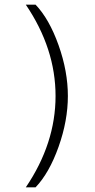

<svg xmlns="http://www.w3.org/2000/svg" viewBox="-20 -665 408 826"><path d="M91 141Q219 -48 219 -252Q219 -456 91 -645H133Q192 -583 232 -470.5Q272 -358 272 -252Q272 -146 232 -33.5Q192 79 133 141Z"/></svg>

Font: TajawalTap
Style: Regular
Weight: 300
Designer: Boutros Fonts
Foundry: Created by Boutros International 2017
Version: Version 2.700